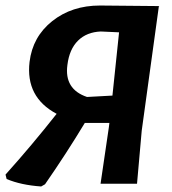

<svg xmlns="http://www.w3.org/2000/svg" viewBox="-26 -665 623 695"><path d="M123 10Q50 5 -2 -17L-6 -33Q90 -140 179 -253Q66 -313 81 -441Q92 -532 163 -588.5Q234 -645 336 -645L551 -643L549 -642L487 -192L470 0H338L368 -204L370 -220H281Q214 -109 137 2ZM218 -430Q206 -342 289 -314L381 -319L405 -548L339 -551Q288 -549 256.5 -518Q225 -487 218 -430Z"/></svg>

Font: Alegreya Sans SC
Style: Bold Italic
Weight: 700
Italic angle: -7°
Designer: Juan Pablo del Peral
Foundry: Huerta Tipografica
Version: Version 2.007